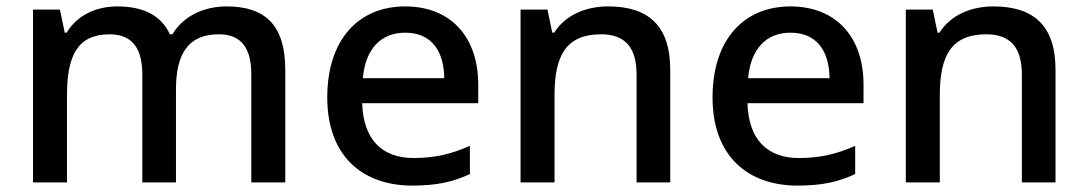

<svg xmlns="http://www.w3.org/2000/svg" viewBox="-20 -620 3393 599"><path d="M687 -600C619 -600 553 -572 518 -513H510C483 -572 427 -600 346 -600C282 -600 221 -574 188 -518H182L167 -590H83V-51H189V-323C189 -445 221 -513 322 -513C391 -513 424 -471 424 -388V-51H529V-341C529 -452 567 -513 663 -513C732 -513 764 -471 764 -388V-51H870V-402C870 -541 808 -600 687 -600Z M1244 -600C1099 -600 1001 -497 1001 -316C1001 -135 1109 -41 1266 -41C1342 -41 1392 -52 1446 -77V-165C1389 -140 1339 -127 1270 -127C1170 -127 1113 -187 1110 -298H1472V-356C1472 -506 1385 -600 1244 -600ZM1244 -518C1327 -518 1365 -460 1366 -376H1112C1120 -467 1168 -518 1244 -518Z M1877 -600C1809 -600 1744 -574 1709 -518H1703L1688 -590H1604V-51H1710V-323C1710 -445 1745 -513 1855 -513C1931 -513 1966 -471 1966 -387V-51H2071V-402C2071 -541 2002 -600 1877 -600Z M2446 -600C2301 -600 2203 -497 2203 -316C2203 -135 2311 -41 2468 -41C2544 -41 2594 -52 2648 -77V-165C2591 -140 2541 -127 2472 -127C2372 -127 2315 -187 2312 -298H2674V-356C2674 -506 2587 -600 2446 -600ZM2446 -518C2529 -518 2567 -460 2568 -376H2314C2322 -467 2370 -518 2446 -518Z M3079 -600C3011 -600 2946 -574 2911 -518H2905L2890 -590H2806V-51H2912V-323C2912 -445 2947 -513 3057 -513C3133 -513 3168 -471 3168 -387V-51H3273V-402C3273 -541 3204 -600 3079 -600Z"/></svg>

Font: Noto Sans Tamil UI Medium
Style: Regular
Weight: 500
Designer: Jelle Bosma - Monotype Design Team
Foundry: Monotype Imaging Inc.
Version: Version 2.004